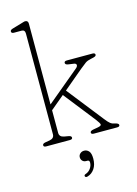

<svg xmlns="http://www.w3.org/2000/svg" viewBox="-139 -797 783 1101"><g transform="rotate(-15 252.0 -247.0)"><path d="M55.5 0Q40 0 40 -10.5Q40 -20.5 56.5 -23.5L83 -28Q110.5 -33 110.5 -57V-655Q110.5 -677.5 90.5 -677.5H45.5Q30 -677.5 30 -689Q30 -698 45.5 -702.5L97 -717.5Q105.5 -720 112.5 -722.2Q119.5 -724.5 124 -724.5Q141.5 -724.5 141.5 -705.5V-226L334 -386.5Q346.5 -396.5 345.8 -405.8Q345 -415 331 -417L302.5 -421Q290 -422.5 285.8 -426.2Q281.5 -430 281.5 -434.5Q281.5 -445.5 297 -445.5H449Q465 -445.5 465 -434.5Q465 -429.5 459.5 -426Q454 -422.5 433 -418.5Q412 -414.5 399.5 -405.8Q387 -397 363.5 -377.5L247.5 -280L416 -66Q432.5 -44.5 443.5 -36Q454.5 -27.5 469.5 -25Q492 -20.5 492 -10.5Q492 0 476.5 0H338Q322.5 0 322.5 -10.5Q322.5 -20.5 343.5 -24L369.5 -28.5Q390.5 -32.5 389.8 -40.8Q389 -49 369.5 -74.5L223.5 -260L141.5 -191.5V-57Q141.5 -33 169.5 -28L195 -23.5Q211.5 -20.5 211.5 -10.5Q211.5 0 196 0ZM255 140.5Q241.5 140.5 233.2 131.8Q225 123 225 111Q225 97.5 234.8 88.8Q244.5 80 258.5 80Q275 80 286.5 92.8Q298 105.5 298 137.5Q298 173 282 196.8Q266 220.5 240.5 228Q229 231.5 225 224Q222 214.5 233 211.5Q252 205 263.2 188.8Q274.5 172.5 274.5 154.5Q274.5 140.5 262.5 140.5Z"/></g></svg>

Font: Fraunces 72pt S100 Thin
Style: Regular
Weight: 100
Version: Version 1.000; ttfautohint (v1.8.3)